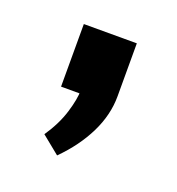

<svg xmlns="http://www.w3.org/2000/svg" viewBox="-58 -163 295 320"><g transform="rotate(20 89.5 -2.5)"><path d="M41 -2H81L74 -8Q74 8 66.5 32.5Q59 57 42 82L74 108Q103 79 119 46.5Q135 14 135 -19V-113H41Z"/></g></svg>

Font: Gemunu Libre ExtraLight SemiBold
Style: Regular
Weight: 600
Version: Version 1.100